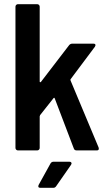

<svg xmlns="http://www.w3.org/2000/svg" viewBox="-20 -720 518 919"><path d="M54 -12V-688Q54 -693 57.5 -696.5Q61 -700 66 -700H158Q163 -700 166.5 -696.5Q170 -693 170 -688V-330Q170 -327 172 -326.5Q174 -326 176 -328L311 -504Q317 -511 326 -511H427Q437 -511 437 -504Q437 -501 434 -496L318 -341Q316 -338 318 -334L452 -14Q453 -12 453 -8Q453 0 443 0H347Q336 0 333 -10L242 -249Q241 -252 239.5 -252Q238 -252 236 -250L172 -169Q170 -165 170 -163V-12Q170 -7 166.5 -3.5Q163 0 158 0H66Q61 0 57.5 -3.5Q54 -7 54 -12ZM165 165 222 62Q227 54 237 54H312Q319 54 321.5 58.5Q324 63 320 69L249 171Q244 179 235 179H173Q166 179 164 175Q162 171 165 165Z"/></svg>

Font: Barlow Semi Condensed SemiBold
Style: Regular
Weight: 600
Width: 4
Designer: Jeremy Tribby
Foundry: Tribby Type
Version: Version 1.408